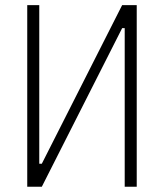

<svg xmlns="http://www.w3.org/2000/svg" viewBox="-20 -713 626 733"><path d="M84 0H139.6L446.3 -605.5H456.1V0H502V-693.4H446.3L139.6 -87.9H129.9V-693.4H84Z"/></svg>

Font: Cascadia Mono PL ExtraLight
Style: Regular
Weight: 200
Monospace: yes
Designer: Aaron Bell
Foundry: Saja Typeworks
Version: Version 2404.023